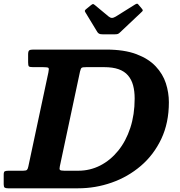

<svg xmlns="http://www.w3.org/2000/svg" viewBox="-65 -1018 973 1038"><path d="M461.5 -844.5Q465.5 -838.5 471.5 -835.5Q477.5 -832.5 490 -832.5H556Q567.5 -832.5 572.8 -834.8Q578 -837 584 -843L699.5 -952Q707 -958.5 707 -961.8Q707 -965 702 -971L685.5 -990.5Q681 -996.5 677.8 -997.8Q674.5 -999 666.5 -994.5L561 -928.5Q548.5 -921 539.8 -921.2Q531 -921.5 522 -929L448 -990.5Q441.5 -995.5 438.8 -996.2Q436 -997 428 -991L401 -969Q394.5 -964 393.8 -960.5Q393 -957 396.5 -951.5ZM-45 -21.5Q-45 -7.5 -39.8 -3.8Q-34.5 0 -21.5 0H358Q451 0 538.8 -30.8Q626.5 -61.5 696.2 -121Q766 -180.5 807 -267Q848 -353.5 848 -465Q848 -517 831.8 -567.5Q815.5 -618 776.8 -659.2Q738 -700.5 672.5 -725.2Q607 -750 508 -750H114.5Q98 -750 92.5 -745.2Q87 -740.5 87 -723V-681Q87 -663.5 91.2 -659.2Q95.5 -655 113 -655H167.5Q193 -655 197 -650.8Q201 -646.5 196.5 -626L88 -117Q85.5 -104.5 80.8 -99.8Q76 -95 59.5 -95H-17.5Q-32 -95 -38.5 -92.2Q-45 -89.5 -45 -74ZM283 -95Q263.5 -95 259.2 -99.5Q255 -104 258.5 -119L367.5 -631Q371.5 -648 376.5 -651.5Q381.5 -655 402 -655H498Q544.5 -655 576.2 -643.8Q608 -632.5 627 -610.2Q646 -588 654.5 -556.8Q663 -525.5 663 -485Q663 -398.5 639.5 -326.8Q616 -255 574 -203.2Q532 -151.5 476.8 -123.2Q421.5 -95 358 -95Z"/></svg>

Font: Besley
Style: Bold Italic
Weight: 700
Italic angle: -13°
Designer: Owen Earl
Foundry: indestructible type*
Version: Version 2.001